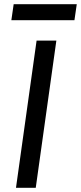

<svg xmlns="http://www.w3.org/2000/svg" viewBox="-20 -893 385 913"><path d="M154 -700H248L150 0H56ZM45 -873H345L334 -797H34Z"/></svg>

Font: Retni Sans Medium
Style: Italic
Weight: 500
Italic angle: -8°
Designer: Vitaly Kuzmin
Foundry: ParaType Ltd.
Version: Version 1.00;June 10, 2019;FontCreator 11.5.0.2425 64-bit; t